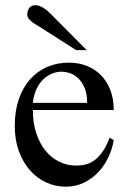

<svg xmlns="http://www.w3.org/2000/svg" viewBox="-20 -701 484 736"><path d="M314 -306.6Q314 -343.8 303.2 -366.9Q292.5 -390.1 277.3 -403.3Q262.2 -416.5 245.6 -421.4Q229 -426.3 216.8 -426.3Q197.3 -426.3 178.5 -418.5Q159.7 -410.6 144.5 -395.5Q129.4 -380.4 119.1 -357.9Q108.9 -335.4 106 -306.6ZM416 -163.6Q410.6 -130.9 395.8 -98.9Q380.9 -66.9 357.4 -41.7Q334 -16.6 302.2 -1Q270.5 14.6 231.9 14.6Q192.4 14.6 156.7 -1.7Q121.1 -18.1 94.5 -48.6Q67.9 -79.1 52.2 -122.1Q36.6 -165 36.6 -218.8Q36.6 -275.4 52 -320.3Q67.4 -365.2 95 -396.5Q122.6 -427.7 160.6 -444.3Q198.7 -460.9 244.1 -460.9Q281.2 -460.9 312.7 -448.5Q344.2 -436 367.2 -412.6Q390.1 -389.2 403.1 -355.5Q416 -321.8 416 -279.3H106Q106 -229.5 119.1 -189.9Q132.3 -150.4 154.8 -123Q177.2 -95.7 206.8 -81.3Q236.3 -66.9 269 -66.4Q291 -65.9 309.8 -71Q328.6 -76.2 344.7 -88.6Q360.8 -101.1 374.8 -121.8Q388.7 -142.6 400.4 -173.3ZM272 -508.8 127.9 -600.6Q121.6 -604.5 114 -609.1Q106.4 -613.8 99.9 -619.4Q93.3 -625 88.9 -631.1Q84.5 -637.2 84.5 -643.6Q84.5 -661.1 92.8 -671.1Q101.1 -681.2 115.7 -681.2Q128.4 -681.2 144.3 -671.9Q160.2 -662.6 173.8 -648.4L312.5 -508.8Z"/></svg>

Font: Doulos SIL
Style: Regular
Weight: 400
Designer: Walt Agee, Victor Gaultney, Peter Martin, Debbi Hosken
Foundry: SIL International
Version: Version 4.110; 2011; Maintenance release